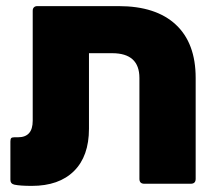

<svg xmlns="http://www.w3.org/2000/svg" viewBox="-20 -601 719 628"><path d="M368 -581Q490 -581 555 -520.5Q620 -460 620 -346V-16Q620 0 604 0H452Q436 0 436 -16V-346Q436 -427 347 -427H271V-180Q271 -90 222 -41.5Q173 7 84 7Q46 7 27 3Q14 0 14 -13V-138Q14 -146 16.5 -149Q19 -152 27 -152H39Q87 -152 87 -206V-566Q87 -573 91 -577Q95 -581 102 -581Z"/></svg>

Font: LINE Seed Sans TH App ExtraBold
Style: Regular
Weight: 800
Designer: Dalton Maag Ltd | Thai characters by Cadson Demak Co.,Ltd.
Foundry: Dalton Maag Ltd
Version: Version 1.003